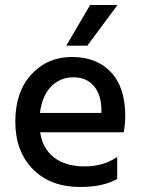

<svg xmlns="http://www.w3.org/2000/svg" viewBox="-20 -740 565 765"><path d="M328 -558H244L339 -720H448ZM139 -290H384V-308Q382 -365 353 -398.5Q324 -432 272 -432Q220 -432 184 -395.5Q148 -359 139 -290ZM299 5Q181 5 111 -66Q41 -137 41 -255.5Q41 -374 105 -443.5Q169 -513 267 -513Q365 -513 422 -452.5Q479 -392 479 -278Q479 -247 473 -213H140Q150 -147 196 -112Q242 -77 317.5 -77Q393 -77 447 -115V-27Q391 5 299 5Z"/></svg>

Font: Hind Guntur Medium
Style: Regular
Weight: 500
Designer: Manushi Parikh, Hitesh Malaviya
Foundry: Indian Type Foundry
Version: Version 1.000;PS 1.0;hotconv 1.0.86;makeotf.lib2.5.63406; tt